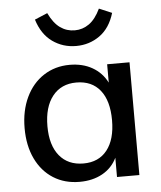

<svg xmlns="http://www.w3.org/2000/svg" viewBox="-54 -801 716 855"><g transform="rotate(-5 304.5 -373.5)"><path d="M535 -504V0H435V-86Q413 -41 369.5 -17Q326 7 268 7Q201 7 150.5 -25Q100 -57 72 -115.5Q44 -174 44 -252Q44 -330 72.5 -390Q101 -450 152 -483Q203 -516 268 -516Q326 -516 369 -491.5Q412 -467 435 -422V-504ZM435 -254Q435 -341 397.5 -388Q360 -435 291 -435Q223 -435 184.5 -386.5Q146 -338 146 -252Q146 -167 184.5 -120Q223 -73 292 -73Q360 -73 397.5 -120.5Q435 -168 435 -254ZM132 -730 189 -754Q211 -708 240 -687.5Q269 -667 305 -667Q340 -667 369 -687.5Q398 -708 420 -754L477 -730Q457 -663 410.5 -630Q364 -597 305 -597Q246 -597 199.5 -630Q153 -663 132 -730Z"/></g></svg>

Font: Muli SemiBold
Style: Regular
Weight: 600
Designer: Vernon Adams
Foundry: Vernon Adams
Version: Version 2.000